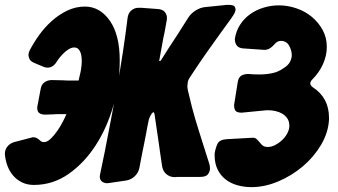

<svg xmlns="http://www.w3.org/2000/svg" viewBox="-41 -758 1390 789"><path d="M282 -427Q284 -436 286 -445Q288 -454 290 -462L292 -473Q295 -493 295 -505Q295 -537 286 -550Q279 -563 264 -563Q249 -563 231 -548.5Q213 -534 197 -512L193 -506Q178 -480 154 -480Q147 -480 139 -483L101 -499Q84 -506 80 -516Q76 -526 76 -532Q76 -541 81 -551Q97 -582 120 -614Q143 -646 172 -672Q201 -698 235.5 -714.5Q270 -731 308 -731Q370 -731 411 -672Q451 -614 451 -510Q451 -416 425 -324.5Q399 -233 352 -160.5Q305 -88 240.5 -43Q176 2 98 2Q71 2 49.5 -8.5Q28 -19 13 -36.5Q-2 -54 -10.5 -77Q-19 -100 -21 -125Q-21 -143 -10.5 -156Q0 -169 17 -174L90 -193Q91 -194 96 -194Q110 -194 123 -181Q130 -174 139 -174Q153 -174 167 -187.5Q181 -201 194 -219.5Q207 -238 217 -257.5Q227 -277 232 -289H209Q201 -289 192.5 -289Q184 -289 175 -288L144 -287Q130 -287 121 -293Q112 -299 112 -314Q112 -321 113 -323L126 -392Q129 -411 142 -420Q155 -429 172 -429L217 -428Q228 -427 237 -427Q246 -427 254 -427Z M408 -6H406L401 -5Q387 -5 378 -12Q369 -19 369 -33Q369 -34 369.5 -37Q370 -40 371 -45L390 -137Q417 -274 441.5 -409Q466 -544 483 -682Q485 -703 498 -714.5Q511 -726 528 -726H539Q553 -725 566.5 -724Q580 -723 593 -722L606 -721Q627 -720 636 -709Q645 -698 645 -685Q645 -677 644 -674L638 -640Q636 -627 634 -619Q632 -611 631 -606L613 -507L619 -508Q633 -531 650 -557Q667 -583 686 -612L733 -686Q744 -703 763 -715Q782 -727 803 -729L882 -737Q885 -738 897 -738Q919 -738 923 -731Q927 -724 927 -719Q927 -707 912 -687L911 -685Q900 -669 888.5 -654Q877 -639 866 -623Q843 -591 816 -553Q789 -515 765 -479L740 -441Q732 -430 730.5 -419.5Q729 -409 729 -403Q729 -400 729.5 -396Q730 -392 731 -387L748 -317Q761 -268 776 -221Q791 -174 806 -126L819 -85Q822 -75 822 -66Q822 -54 814 -42.5Q806 -31 781 -31H687L678 -30Q657 -30 642.5 -42.5Q628 -55 625 -76L622 -96Q620 -113 617 -130.5Q614 -148 612 -166L594 -289Q592 -297 590 -297Q588 -297 583 -292Q574 -279 571 -268Q568 -255 565 -239.5Q562 -224 559 -207Q555 -185 550.5 -163.5Q546 -142 542 -122L532 -69Q528 -48 512.5 -33.5Q497 -19 476 -16Z M1245 -399Q1311 -356 1311 -274V-266Q1308 -213 1278.5 -163Q1249 -113 1203.5 -74.5Q1158 -36 1102.5 -12.5Q1047 11 992 11Q963 11 935.5 3.5Q908 -4 887 -20Q866 -36 853.5 -61Q841 -86 841 -120V-127Q845 -151 853 -167.5Q861 -184 890 -186L997 -192H1000Q1007 -192 1012.5 -187.5Q1018 -183 1032 -166L1034 -164Q1043 -154 1059 -154Q1074 -154 1089 -161.5Q1104 -169 1117 -181Q1130 -193 1138.5 -208Q1147 -223 1148 -238V-241Q1148 -259 1140 -271Q1132 -283 1119.5 -290.5Q1107 -298 1091.5 -301.5Q1076 -305 1061 -305H1055L952 -295Q934 -295 927.5 -302Q921 -309 921 -327L936 -421Q939 -440 950.5 -447Q962 -454 979 -454Q990 -453 1001.5 -452.5Q1013 -452 1024 -452Q1051 -452 1076.5 -457Q1102 -462 1123 -477Q1143 -489 1150.5 -503.5Q1158 -518 1158 -531Q1158 -551 1147 -570.5Q1136 -590 1113 -590Q1098 -590 1086 -575Q1067 -553 1046 -553L959 -559Q941 -560 932.5 -570.5Q924 -581 924 -598Q929 -631 946 -657Q963 -683 988 -700.5Q1013 -718 1043.5 -727Q1074 -736 1105 -736Q1141 -736 1176.5 -724Q1212 -712 1239.5 -689.5Q1267 -667 1284.5 -635.5Q1302 -604 1302 -565Q1302 -530 1286.5 -495Q1271 -460 1242 -431Q1234 -423 1234 -415Q1234 -407 1245 -399Z"/></svg>

Font: Bangerz 2
Style: Regular
Weight: 400
Designer: vernon adams
Foundry: Vernon Adams
Version: Version 2.10;December 28, 2023;FontCreator 13.0.0.2683 64-bi